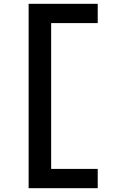

<svg xmlns="http://www.w3.org/2000/svg" viewBox="-20 -843 640 1006"><path d="M130 143V-823H492V-722H248V42H492V143Z"/></svg>

Font: Iosevka Curly Slab Extended
Style: Bold
Weight: 700
Width: 7
Monospace: yes
Designer: Belleve Invis
Foundry: Belleve Invis
Version: Version 11.1.0; ttfautohint (v1.8.3)